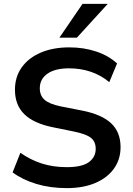

<svg xmlns="http://www.w3.org/2000/svg" viewBox="-20 -959 685 989"><path d="M324 10Q239 10 167.5 -11.5Q96 -33 45 -71L85 -172Q136 -136 194.5 -117Q253 -98 324 -98Q403 -98 438 -124Q473 -150 473 -192Q473 -229 449 -248.5Q425 -268 363 -281L250 -304Q153 -324 105 -371Q57 -418 57 -497Q57 -563 92 -612Q127 -661 190 -688Q253 -715 337 -715Q412 -715 476 -693.5Q540 -672 583 -632L543 -536Q457 -607 335 -607Q264 -607 224.5 -579.5Q185 -552 185 -504Q185 -467 209.5 -445Q234 -423 293 -411L405 -389Q505 -369 553 -323.5Q601 -278 601 -201Q601 -138 567 -90.5Q533 -43 471 -16.5Q409 10 324 10ZM286 -765 405 -939H535L376 -765Z"/></svg>

Font: MulishBold
Style: Bold
Weight: 700
Designer: Vernon Adams
Foundry: Vernon Adams
Version: Version 3.602; ttfautohint (v1.8.3)